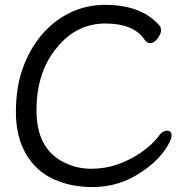

<svg xmlns="http://www.w3.org/2000/svg" viewBox="-20 -739 743 783"><path d="M356.9 23.9Q269 23.9 198 -8.5Q127 -41 85.9 -111.1Q44.9 -181.2 44.9 -282.2Q44.9 -381.8 72.5 -459.5Q100.1 -537.1 148.9 -595.5Q197.8 -653.8 264.4 -686.5Q331.1 -719.2 407.7 -719.2Q560.1 -719.2 632.8 -631.8Q636.7 -626 636.7 -613.8Q636.7 -601.1 622.3 -582Q607.9 -563 593.8 -563Q579.1 -563 570.8 -575.2Q526.9 -643.1 410.2 -643.1Q292 -643.1 212.9 -545.9Q128.9 -446.8 128.9 -289.1Q128.9 -131.8 240.7 -77.1Q293 -50.8 351.1 -50.8Q407.7 -50.8 457.8 -67.9Q507.8 -85 554.4 -116.5Q601.1 -147.9 630.9 -189Q645 -206.1 661.1 -206.1Q679.7 -206.1 679.7 -187Q679.7 -171.9 665 -147Q630.9 -86.9 559.1 -39.1Q468.8 23.9 356.9 23.9Z"/></svg>

Font: LXGW WenKai GB Screen
Style: Regular
Weight: 400
Designer: LXGW / Fontworks Inc.
Foundry: LXGW / Fontworks Inc.
Version: Version 1.321;February 19, 2024;FontCreator 14.0.0.2901 64-b